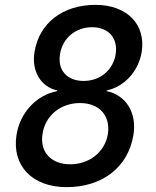

<svg xmlns="http://www.w3.org/2000/svg" viewBox="-20 -760 640 790"><path d="M254 10C402 10 508 -73 529 -205C544 -296 498 -369 419 -385V-388C492 -403 550 -467 563 -546C581 -659 503 -740 373 -740C238 -740 141 -665 122 -546C109 -467 148 -403 215 -388V-385C130 -369 62 -296 48 -205C28 -79 112 10 254 10ZM324 -427C256 -427 216 -471 227 -537C237 -603 291 -648 359 -648C427 -648 466 -603 456 -537C445 -471 392 -427 324 -427ZM269 -84C190 -84 143 -135 155 -209C166 -285 230 -336 309 -336C388 -336 435 -285 424 -209C412 -135 348 -84 269 -84Z"/></svg>

Font: JetBrains Mono SemiBold
Style: Italic
Weight: 472
Italic angle: -9°
Monospace: yes
Designer: Philipp Nurullin, Konstantin Bulenkov
Foundry: JetBrains
Version: Version 2.305